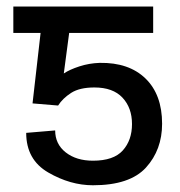

<svg xmlns="http://www.w3.org/2000/svg" viewBox="-20 -548 541 576"><path d="M154.3 -231.4 77.6 -237.8 110.8 -528.3H439.5V-449.2H187.5L171.4 -327.6Q189 -339.4 218.3 -348.9Q247.6 -358.4 279.3 -359.4Q366.7 -360.8 416.5 -312.5Q466.3 -264.2 466.3 -176.8Q466.3 -98.6 418 -45.4Q369.6 7.8 258.8 7.8Q190.9 7.8 124.8 -30.5Q58.6 -68.8 58.6 -149.4L145.5 -156.7Q145.5 -115.7 177.2 -90.8Q209 -65.9 258.8 -65.9Q320.8 -65.9 348.4 -96.7Q376 -127.4 376 -175.8Q376 -224.6 347.4 -255.1Q318.8 -285.6 263.2 -285.6Q218.8 -285.6 193.4 -269.3Q168 -252.9 154.3 -231.4ZM162.6 -528.3V-449.2H20V-528.3Z"/></svg>

Font: RobotoDEMO
Style: Regular
Weight: 400
Designer: Christian Robertson
Foundry: Google
Version: Version 2.136